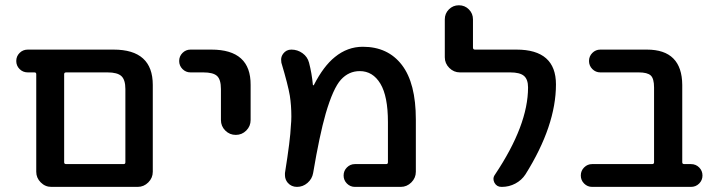

<svg xmlns="http://www.w3.org/2000/svg" viewBox="-20 -734 2741 732"><path d="M220.7 -21.5H175.8Q152.3 -21.5 135.3 -38.6Q118.2 -55.7 118.2 -79.1V-451.2Q118.2 -458 111.3 -458H85.9Q67.4 -458 54.7 -470.7Q42 -483.4 42 -501.5Q42 -519.5 54.7 -532.2Q67.4 -544.9 85.9 -544.9H413.1Q562.5 -544.9 562.5 -410.2V-79.1Q562.5 -55.7 545.4 -38.6Q528.3 -21.5 504.9 -21.5ZM458 -394.5Q458 -429.7 442.9 -443.8Q427.7 -458 389.6 -458H232.4Q224.6 -458 224.6 -451.2V-115.2Q224.6 -108.4 232.4 -108.4H451.2Q458 -108.4 458 -115.2Z M706.1 -458Q688.5 -458 675.8 -470.7Q663.1 -483.4 663.1 -501.5Q663.1 -519.5 675.8 -532.2Q688.5 -544.9 706.1 -544.9H786.1Q936.5 -544.9 935.5 -410.2V-276.4Q935.5 -252.9 918.9 -236.3Q902.3 -219.7 878.9 -219.7Q855.5 -219.7 838.9 -236.3Q822.3 -252.9 822.3 -276.4V-394.5Q822.3 -430.7 807.6 -444.3Q793 -458 754.9 -458Z M1172.9 -410.2Q1173.8 -409.2 1175.3 -408.7Q1176.8 -408.2 1176.8 -410.2Q1213.9 -482.4 1256.8 -516.6Q1304.7 -555.7 1363.3 -555.7Q1459 -555.7 1512.2 -486.3Q1565.4 -417 1565.4 -278.3V-79.1Q1565.4 -55.7 1548.3 -38.6Q1531.2 -21.5 1507.8 -21.5H1333Q1315.4 -21.5 1302.7 -34.2Q1290 -46.9 1290 -64.9Q1290 -83 1302.7 -95.7Q1315.4 -108.4 1333 -108.4H1452.1Q1459 -108.4 1459 -115.2V-268.6Q1459 -367.2 1430.2 -415Q1401.4 -462.9 1351.6 -462.9Q1309.6 -462.9 1279.8 -430.2Q1250 -397.5 1221.7 -300.8Q1198.2 -218.8 1173.8 -74.2Q1169.9 -51.8 1152.3 -36.6Q1134.8 -21.5 1112.3 -21.5Q1090.8 -21.5 1077.1 -37.1Q1066.4 -49.8 1066.4 -66.4Q1066.4 -70.3 1066.4 -74.2Q1086.9 -202.1 1088.9 -253.9Q1090.8 -272.5 1090.8 -290Q1090.8 -332 1085 -369.1Q1078.1 -410.2 1052.7 -495.1Q1051.8 -501 1051.8 -506.8Q1051.8 -518.6 1059.6 -529.3Q1071.3 -544.9 1090.8 -544.9Q1114.3 -544.9 1133.3 -531.2Q1152.3 -517.6 1158.2 -495.1Q1168.9 -454.1 1172.9 -410.2Z M1949.2 -544.9Q2099.6 -544.9 2099.6 -412.1Q2099.6 -254.9 1983.4 -69.3Q1968.8 -46.9 1944.8 -34.2Q1920.9 -21.5 1893.6 -21.5H1891.6Q1874 -21.5 1865.2 -37.1Q1861.3 -44.9 1861.3 -51.8Q1861.3 -60.5 1867.2 -68.4Q1993.2 -256.8 1993.2 -400.4Q1993.2 -431.6 1977.5 -444.8Q1961.9 -458 1924.8 -458H1733.4Q1710 -458 1692.9 -475.1Q1675.8 -492.2 1675.8 -515.6V-660.2Q1675.8 -682.6 1691.4 -698.2Q1707 -713.9 1729.5 -713.9Q1752 -713.9 1767.6 -698.2Q1783.2 -682.6 1783.2 -660.2V-552.7Q1783.2 -544.9 1791 -544.9Z M2473.6 -400.4Q2473.6 -434.6 2460.9 -446.3Q2448.2 -458 2415 -458H2268.6Q2251 -458 2238.3 -470.7Q2225.6 -483.4 2225.6 -501.5Q2225.6 -519.5 2238.3 -532.2Q2251 -544.9 2268.6 -544.9H2446.3Q2580.1 -544.9 2581.1 -410.2V-115.2Q2581.1 -108.4 2588.9 -108.4H2614.3Q2632.8 -108.4 2645.5 -95.7Q2658.2 -83 2658.2 -64.9Q2658.2 -46.9 2645.5 -34.2Q2632.8 -21.5 2614.3 -21.5H2237.3Q2219.7 -21.5 2207 -34.2Q2194.3 -46.9 2194.3 -64.9Q2194.3 -83 2207 -95.7Q2219.7 -108.4 2237.3 -108.4H2465.8Q2473.6 -108.4 2473.6 -115.2Z"/></svg>

Font: Gen Jyuu Gothic P Medium
Style: Regular
Weight: 500
Designer: [Source Han Sans]
Ryoko NISHIZUKA  (kana & ideographs); Paul D. Hunt (Latin, Greek & Cyrillic); Wenlong ZHANG  (bopomofo
Version: Version 1.002.20150607